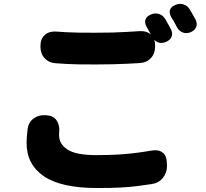

<svg xmlns="http://www.w3.org/2000/svg" viewBox="-20 -884 1040 968"><path d="M215 -303Q250 -300 265.5 -277Q281 -254 279 -219Q279 -216 278.5 -218.5Q278 -221 278 -219Q278 -217 278 -201Q278 -158 320.5 -130Q363 -102 465 -102Q532 -102 579 -105Q626 -108 665 -113Q704 -118 745 -125Q780 -131 800.5 -114.5Q821 -98 821 -63L822 -48Q822 -13 801 13Q780 39 745 44Q706 50 669.5 54.5Q633 59 587 61.5Q541 64 471 64Q288 64 201 4.5Q114 -55 114 -163Q114 -174 115 -189.5Q116 -205 117.5 -218Q119 -231 119 -233Q124 -268 150 -287Q176 -306 211 -303ZM864 -859Q884 -868 904.5 -862Q925 -856 937 -836Q944 -824 953 -808.5Q962 -793 965 -787Q976 -767 969.5 -749Q963 -731 942 -722Q921 -713 902 -720Q883 -727 872 -747Q867 -758 857.5 -774.5Q848 -791 843 -798Q832 -818 837 -834Q842 -850 864 -859ZM741 -811Q761 -820 781.5 -813.5Q802 -807 813 -788Q820 -776 829 -760Q838 -744 841 -738Q852 -718 845.5 -700Q839 -682 817 -673Q782 -658 757 -684Q762 -672 762 -655V-649Q762 -614 740.5 -591Q719 -568 684 -566Q650 -564 617.5 -562.5Q585 -561 548 -560Q511 -559 462 -559Q409 -559 376 -559.5Q343 -560 318 -561.5Q293 -563 262 -565Q227 -567 205.5 -590Q184 -613 184 -648V-653Q184 -688 205.5 -707.5Q227 -727 262 -725Q292 -723 316.5 -721.5Q341 -720 374 -719.5Q407 -719 461 -719Q511 -719 548 -720Q585 -721 617 -723Q649 -725 684 -727Q720 -729 741 -709L719 -749Q708 -769 713.5 -785.5Q719 -802 741 -811Z"/></svg>

Font: Chiron GoRound TC H
Style: Regular
Weight: 900
Designer: Ryoko NISHIZUKA 西塚涼子 (kana, bopomofo & ideographs); Paul D. Hunt (Latin, Greek & Cyrillic); Sandoll Communications 산돌커뮤니
Foundry: Adobe
Version: Version 1.000;hotconv 1.1.1;makeotfexe 2.6.0